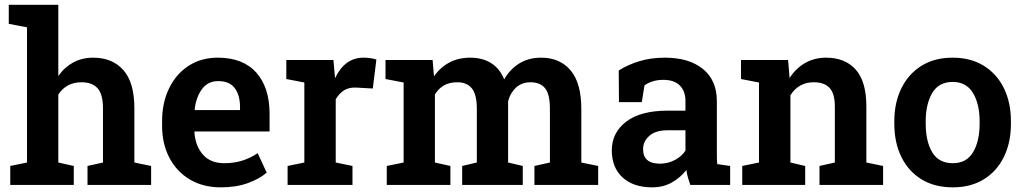

<svg xmlns="http://www.w3.org/2000/svg" viewBox="-20 -782 4329 812"><path d="M23.4 0V-80.1L94.2 -94.7V-666.5L17.1 -681.2V-761.7H226.6V-460.4Q252 -497.1 289.3 -517.6Q326.7 -538.1 374 -538.1Q455.1 -538.1 501.7 -485.6Q548.3 -433.1 548.3 -323.2V-94.7L619.1 -80.1V0H350.1V-80.1L415.5 -94.7V-324.2Q415.5 -383.3 392.6 -408.7Q369.6 -434.1 325.2 -434.1Q260.7 -434.1 226.6 -382.3V-94.7L292 -80.1V0Z M914.1 10.3Q838.4 10.3 782.5 -23.2Q726.6 -56.6 696 -115.5Q665.5 -174.3 665.5 -250V-270Q665.5 -347.7 695.1 -408.4Q724.6 -469.2 777.6 -503.7Q830.6 -538.1 900.9 -538.1Q1007.8 -538.1 1064 -474.9Q1120.1 -411.6 1120.1 -299.8V-226.1H803.2L802.2 -223.1Q805.7 -166 837.6 -128.9Q869.6 -91.8 928.2 -91.8Q969.2 -91.8 1003.9 -102.5Q1038.6 -113.3 1069.8 -134.3L1107.9 -51.8Q1076.2 -24.9 1027.3 -7.3Q978.5 10.3 914.1 10.3ZM804.7 -316.4H995.1V-329.1Q995.1 -378.9 973.1 -408.9Q951.2 -439 902.8 -439Q858.9 -439 834 -404.8Q809.1 -370.6 803.2 -318.8Z M1196.3 0V-80.1L1267.1 -94.7V-433.1L1190.9 -447.8V-528.3H1390.1L1396 -462.4L1397 -451.2Q1438 -538.1 1517.1 -538.1Q1546.9 -538.1 1571.8 -530.3L1556.6 -407.7L1486.8 -411.6Q1455.1 -413.1 1434.6 -399.7Q1414.1 -386.2 1399.9 -362.3V-94.7L1470.7 -80.1V0Z M1615.7 0V-80.1L1687 -94.7V-433.1L1610.4 -447.8V-528.3H1809.6L1815.4 -459Q1841.3 -496.6 1879.9 -517.3Q1918.5 -538.1 1969.2 -538.1Q2020.5 -538.1 2057.1 -515.1Q2093.8 -492.2 2112.3 -446.3Q2136.7 -489.3 2176.3 -513.7Q2215.8 -538.1 2268.6 -538.1Q2347.7 -538.1 2393.1 -484.4Q2438.5 -430.7 2438.5 -321.3V-94.7L2509.8 -80.1V0H2240.2V-80.1L2305.7 -94.7V-321.8Q2305.7 -384.3 2284.9 -409.2Q2264.2 -434.1 2223.6 -434.1Q2187 -434.1 2162.6 -411.9Q2138.2 -389.6 2128.9 -354V-94.7L2190.9 -80.1V0H1934.6V-80.1L1996.6 -94.7V-321.8Q1996.6 -382.3 1975.6 -408.2Q1954.6 -434.1 1914.1 -434.1Q1880.9 -434.1 1857.4 -420.7Q1834 -407.2 1819.3 -382.3V-94.7L1884.8 -80.1V0Z M2738.3 10.3Q2658.7 10.3 2613 -31.5Q2567.4 -73.2 2567.4 -146Q2567.4 -220.7 2627.9 -267.3Q2688.5 -314 2803.7 -314H2878.9V-355.5Q2878.9 -396 2855.2 -420.2Q2831.5 -444.3 2785.6 -444.3Q2760.7 -444.3 2741 -438.2Q2721.2 -432.1 2705.6 -420.9L2694.3 -350.1H2597.7L2596.7 -483.9Q2636.2 -508.8 2684.6 -523.4Q2732.9 -538.1 2792 -538.1Q2894 -538.1 2952.9 -490.2Q3011.7 -442.4 3011.7 -354V-128.9Q3011.7 -118.2 3012 -107.9Q3012.2 -97.7 3013.7 -87.9L3067.9 -80.1V0H2899.4Q2894 -15.1 2889.4 -31Q2884.8 -46.9 2882.8 -63Q2856.9 -30.3 2820.8 -10Q2784.7 10.3 2738.3 10.3ZM2771 -89.8Q2804.7 -89.8 2834 -105.2Q2863.3 -120.6 2878.9 -145V-231H2803.2Q2752 -231 2725.8 -207.3Q2699.7 -183.6 2699.7 -151.4Q2699.7 -89.8 2771 -89.8Z M3119.1 0V-80.1L3189.9 -94.7V-433.1L3113.8 -447.8V-528.3H3313L3319.3 -452.1Q3345.7 -493.2 3385 -515.6Q3424.3 -538.1 3474.1 -538.1Q3553.7 -538.1 3598.9 -487.8Q3644 -437.5 3644 -331.1V-94.7L3714.8 -80.1V0H3445.8V-80.1L3510.7 -94.7V-330.1Q3510.7 -386.7 3488.3 -410.4Q3465.8 -434.1 3421.4 -434.1Q3388.7 -434.1 3363.8 -419.7Q3338.9 -405.3 3322.8 -378.9V-94.7L3385.3 -80.1V0Z M4009.8 10.3Q3932.1 10.3 3876.7 -23.9Q3821.3 -58.1 3791.7 -118.9Q3762.2 -179.7 3762.2 -258.8V-269Q3762.2 -347.7 3792 -408.4Q3821.8 -469.2 3877 -503.7Q3932.1 -538.1 4008.8 -538.1Q4085.4 -538.1 4140.9 -503.7Q4196.3 -469.2 4225.8 -408.7Q4255.4 -348.1 4255.4 -269V-258.8Q4255.4 -179.2 4225.8 -118.7Q4196.3 -58.1 4141.1 -23.9Q4085.9 10.3 4009.8 10.3ZM4009.8 -91.8Q4067.4 -91.8 4095.2 -138.2Q4123 -184.6 4123 -258.8V-269Q4123 -341.8 4095 -388.7Q4066.9 -435.5 4008.8 -435.5Q3950.2 -435.5 3922.6 -388.7Q3895 -341.8 3895 -269V-258.8Q3895 -184.1 3922.6 -137.9Q3950.2 -91.8 4009.8 -91.8Z"/></svg>

Font: Roboto Slab SemiBold
Style: Regular
Weight: 600
Designer: Google
Version: Version 2.001; ttfautohint (v1.8.3)